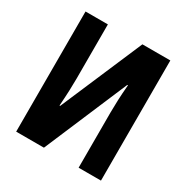

<svg xmlns="http://www.w3.org/2000/svg" viewBox="-164 -851 958 988"><g transform="rotate(30 315.5 -357.0)"><path d="M64 -713.9H196.8V-391.1Q196.8 -360.4 195.3 -320.8Q193.8 -281.2 189.9 -228H193.8L401.9 -713.9H567.9V0H435.1V-328.1Q435.1 -358.9 436.8 -400.6Q438.5 -442.4 442.9 -494.1H439L229 0H64Z"/></g></svg>

Font: Open Sans Condensed
Style: Bold
Weight: 700
Width: 3
Designer: Monotype Design Team
Foundry: Monotype Imaging Inc.
Version: Version 3.003; ttfautohint (v1.8.4)